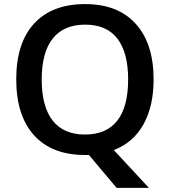

<svg xmlns="http://www.w3.org/2000/svg" viewBox="-20 -745 827 935"><path d="M728 -357.9Q728 -228 678.5 -139.2Q628.9 -50.3 534.2 -14.2L705.1 169.9H547.9L413.1 9.8H394Q232.4 9.8 145.8 -86.2Q59.1 -182.1 59.1 -358.9Q59.1 -535.6 146.2 -630.4Q233.4 -725.1 395 -725.1Q554.2 -725.1 641.1 -628.9Q728 -532.7 728 -357.9ZM183.1 -357.9Q183.1 -226.1 236.3 -158Q289.6 -89.8 394 -89.8Q498 -89.8 551 -157.2Q604 -224.6 604 -357.9Q604 -489.3 551.5 -557.1Q499 -625 395 -625Q290 -625 236.6 -557.1Q183.1 -489.3 183.1 -357.9Z"/></svg>

Font: f1_52653          
Style: Regular
Weight: 600
Foundry: Ascender Corporation
Version: Version 1.10